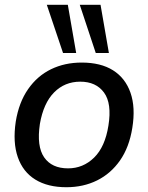

<svg xmlns="http://www.w3.org/2000/svg" viewBox="-20 -775 621 804"><path d="M258 9Q180 9 128 -23Q76 -55 54.5 -117Q33 -179 46 -266Q59 -346 97.5 -401.5Q136 -457 193.5 -485Q251 -513 322 -513Q402 -513 453.5 -480.5Q505 -448 526.5 -386.5Q548 -325 534 -239Q521 -158 482.5 -103Q444 -48 386.5 -19.5Q329 9 258 9ZM265 -70Q328 -70 374 -115Q420 -160 434 -249Q449 -342 415.5 -387.5Q382 -433 316 -433Q251 -433 206.5 -388Q162 -343 147 -256Q133 -162 165 -116Q197 -70 265 -70ZM381 -553 314 -755H401L436 -553ZM244 -553 176 -755H264L299 -553Z"/></svg>

Font: Mulish ExtraLight SemiBold
Style: Italic
Weight: 600
Italic angle: -9°
Version: Version 3.603